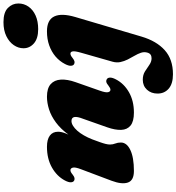

<svg xmlns="http://www.w3.org/2000/svg" viewBox="25 -800 1014 1104"><g transform="rotate(-90 532.0 -248.0)"><path d="M46 -328.5Q36.5 -333.5 35.8 -347Q35 -360.5 46 -381.5Q70.5 -428 121 -456.5Q171.5 -485 240 -485Q282 -485 304.2 -468.5Q326.5 -452 326.5 -421Q326.5 -402.5 317.8 -380Q309 -357.5 297.5 -333.2Q286 -309 276.2 -285Q266.5 -261 265 -239.5L248 -244Q274.5 -312.5 308.2 -359Q342 -405.5 379.5 -433.2Q417 -461 455 -473Q493 -485 527.5 -485Q576 -485 600 -463.8Q624 -442.5 626.2 -405.2Q628.5 -368 611.5 -320L562.5 -180.5Q550.5 -146.5 554 -133.2Q557.5 -120 567.5 -120Q573 -120 578.5 -122.8Q584 -125.5 592.5 -132Q604.5 -142 612.2 -143.8Q620 -145.5 627.5 -141.5Q637 -136.5 637.8 -123Q638.5 -109.5 627.5 -88.5Q603.5 -42 553.8 -13.5Q504 15 436.5 15Q386 15 362.2 -4.2Q338.5 -23.5 337.2 -58.2Q336 -93 352 -138.5L401 -277.5Q414 -310.5 411 -327.2Q408 -344 388 -344Q375 -344 360.8 -335.2Q346.5 -326.5 332.5 -310.8Q318.5 -295 305.8 -273Q293 -251 282.5 -224Q273.5 -200 266.8 -181Q260 -162 256.5 -147.8Q253 -133.5 253 -122.5Q253 -106 258.8 -92Q264.5 -78 264.5 -60Q264.5 -26 221.5 -5.5Q178.5 15 101 15Q46.5 15 34.5 -19.5Q22.5 -54 44.5 -113L111 -289.5Q124 -323.5 120 -336.8Q116 -350 106 -350Q100.5 -350 95 -347.5Q89.5 -345 81 -338Q69 -328.5 61.2 -326.8Q53.5 -325 46 -328.5ZM986 -321.5 873.5 59Q848 145 795.5 192.2Q743 239.5 657 239.5Q602.5 239.5 574.2 215Q546 190.5 546 151Q546 114 568.2 90Q590.5 66 625.5 66Q653 66 673.2 78.5Q693.5 91 711.2 103.8Q729 116.5 749 116.5Q762 116.5 770.2 110.5Q778.5 104.5 782 90.5Q786.5 73 780.5 55.2Q774.5 37.5 763.5 18.8Q752.5 0 742.2 -20.2Q732 -40.5 727.2 -62.5Q722.5 -84.5 729.5 -109L781 -289.5Q791 -324.5 788.5 -337.2Q786 -350 776 -350Q770.5 -350 765 -347.5Q759.5 -345 751 -338Q739 -328.5 731.2 -326.8Q723.5 -325 716 -328.5Q706.5 -333.5 705.8 -347Q705 -360.5 716 -381.5Q732 -412.5 759.2 -435.8Q786.5 -459 823 -472Q859.5 -485 903.5 -485Q969.5 -485 989.5 -443Q1009.5 -401 986 -321.5ZM916.5 -535.5Q862.5 -535.5 834.5 -560Q806.5 -584.5 806.5 -620Q806.5 -649.5 824.5 -675.8Q842.5 -702 876 -718.5Q909.5 -735 956.5 -735Q1013 -735 1038.5 -709.5Q1064 -684 1064 -649.5Q1064 -617 1045.8 -591Q1027.5 -565 994.5 -550.2Q961.5 -535.5 916.5 -535.5Z"/></g></svg>

Font: Fraunces
Style: Italic
Weight: 900
Italic angle: -16°
Version: Version 1.000;[0bf87f6ff]